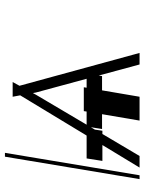

<svg xmlns="http://www.w3.org/2000/svg" viewBox="76 -662 585 778"><g transform="rotate(-90 369.0 -272.5)"><path d="M497.2 0 452.4 -165.5 450.3 -152H392.4L366.5 0H269.9L295.8 -152H235.8L242.9 -197.1L233.3 -181.1L228.7 -150.6H215.6L126.4 0H79.5L170.8 -150.6H106.5L116.5 -214.5H209.2L372.2 -483.7L366.5 -514.2H426.1L410.9 -486.5L544 0ZM375 -420.5 253.2 -214.5H306.5L308.2 -225.9H404.8L403.1 -214.5H439.3L383.5 -420.5L381.4 -432.2ZM139.2 -545.5 48.3 0H32.7L123.6 -545.5Z"/></g></svg>

Font: Inter Thin  BETA
Style: Italic
Weight: 100
Italic angle: -9.39999°
Designer: Rasmus Andersson
Foundry: rsms
Version: Version 3.011;git-f93a4a705